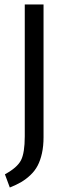

<svg xmlns="http://www.w3.org/2000/svg" viewBox="-20 -708 289 859"><path d="M174.8 -688V-94.2Q174.8 -54.2 167.7 -22.2Q160.6 9.8 148.4 33Q136.2 56.2 116.7 74.7Q97.2 93.3 75.4 106.2Q53.7 119.1 23.9 130.9L2 71.8Q57.1 42 74 8.8Q90.8 -24.4 90.8 -98.1V-688Z"/></svg>

Font: Fira Sans Compressed Book
Style: Regular
Weight: 350
Width: 1
Designer: Carrois Corporate & Edenspiekermann AG
Foundry: Carrois Corporate GbR & Edenspiekermann AG
Version: Version 4.203;PS 004.203;hotconv 1.0.88;makeotf.lib2.5.64775